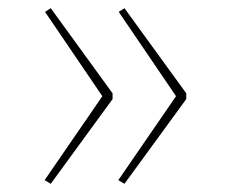

<svg xmlns="http://www.w3.org/2000/svg" viewBox="-20 -523 564 469"><path d="M255 -295V-281L104 -74L89 -83L230 -288L90 -494L104 -503ZM435 -295V-281L284 -74L269 -83L410 -288L270 -494L284 -503Z"/></svg>

Font: Fira Sans Thin
Style: Regular
Weight: 100
Designer: bBox Type GmbH & Carrois Corporate GbR & Edenspiekermann AG
Foundry: bBox Type GmbH & Carrois Corporate GbR & Edenspiekermann AG
Version: Version 4.301